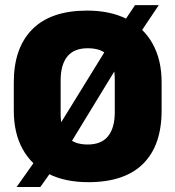

<svg xmlns="http://www.w3.org/2000/svg" viewBox="-20 -696 687 752"><path d="M326 17.5Q234 17.5 168.8 -15.8Q103.5 -49 68.8 -111.8Q34 -174.5 34 -263.5V-373.5Q34 -508.5 106.8 -581.5Q179.5 -654.5 321 -654.5Q413 -654.5 478.2 -620.8Q543.5 -587 578.2 -524Q613 -461 613 -373.5V-263.5Q613 -126.5 540.5 -54.5Q468 17.5 326 17.5ZM45 36.5 148.5 -110 186 -162.5 418.5 -539.5 450.5 -589 509 -676H602L504 -530L467 -480.5L233 -97L205.5 -59L138 36.5ZM323.5 -130Q377 -130 403.2 -162.5Q429.5 -195 429.5 -256V-386Q429.5 -443.5 405.2 -475.2Q381 -507 323.5 -507Q269.5 -507 243.5 -474.5Q217.5 -442 217.5 -381V-251Q217.5 -190 243.5 -160Q269.5 -130 323.5 -130Z"/></svg>

Font: Anek Telugu Medium ExtraBold
Style: Regular
Weight: 800
Version: Version 1.003